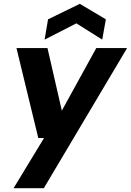

<svg xmlns="http://www.w3.org/2000/svg" viewBox="-20 -763 684 1003"><path d="M51 220 210 -42H180L66 -512H228L303 -185L483 -512H644L209 220ZM213 -556 231 -662 397 -743 533 -662 514 -556 379 -641Z"/></svg>

Font: DM Sans 12pt Black
Style: Italic
Weight: 900
Italic angle: -10°
Version: Version 4.004;gftools[0.9.30]